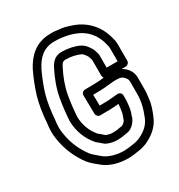

<svg xmlns="http://www.w3.org/2000/svg" viewBox="-197 -888 1031 1108"><g transform="rotate(-30 319.0 -334.0)"><path d="M557.7 -376H585C595.7 -376 610 -385.9 610 -401V-513C610 -525.5 608.1 -537.6 604.2 -550.4C584.3 -638.1 526.4 -704.3 444.2 -733.6L416.9 -742.7C400.7 -748.1 384.7 -752 362.1 -753.8C345.8 -756.7 321.9 -759.2 301.2 -758C201 -757.5 146.1 -694.6 112.6 -630.1C90.7 -584 73 -540 57.1 -488.2C42.6 -439.4 32.7 -375.8 29.1 -316.6C24.8 -286.7 22.9 -253.4 28.3 -221.2C40.3 -137.3 71.9 -71.8 113.3 -16.6C134 8.9 159.2 26.2 179.1 43.3C217.4 73.4 274.1 90 334 90C345.3 90 356.3 89.3 369.2 87.8C402 83.1 428.2 81.7 460.9 67.9C511.5 45.4 557.8 9.6 579.3 -46.9C590.6 -75.2 605.3 -107.2 608.9 -150.5C610.9 -166.9 614 -186 614 -209V-288C614 -328.6 587.1 -360.8 557.7 -376ZM440 -195C440 -190.4 439.5 -190.9 439.2 -187.8C436.7 -165.5 433.1 -145.2 427.6 -134.2C423.8 -126.4 421.5 -115.7 419.5 -111.8C418.9 -111.2 417.8 -109.8 417.2 -108.9C411.1 -99.8 397.2 -90 392 -90C390.6 -90 388.3 -89.8 386.6 -89.4C369.7 -85.6 351.8 -83 332 -83C314.1 -83 299.4 -86.7 285.5 -93.2C276 -101 265.5 -112.8 252.2 -121.2C251.6 -122.2 250.6 -123.6 249.7 -124.6C222.2 -155.5 198.3 -207 198 -266.3C200.3 -304 206.9 -361.2 213.6 -399.1C223.8 -456.3 244.1 -506.4 267.4 -552.8C278.9 -576 285.6 -585 305 -585C342.4 -585 372.3 -577.2 400.4 -565.3C408.7 -560.8 419.3 -548 428.4 -533.1C430.9 -525.9 433.2 -517.7 437 -506.6V-401C437 -398.2 439.1 -389.3 443.3 -384.4C422.2 -382.2 402.5 -380 385.8 -380L315.6 -379C301.9 -378.8 290.8 -367.2 291 -353.6L293 -230.6C293.2 -218.2 304.1 -205.8 318.4 -206L388.2 -207C406.5 -207 423.6 -209 441 -210.7V-209C441 -202.3 440 -200.2 440 -195ZM464.4 -263C435.1 -261.1 410.9 -257 387.8 -257L342.6 -256.4L341.4 -329.4L386.2 -330C423.3 -330 463.8 -338 497 -338C531.6 -338 541.3 -331.6 555.3 -313.7C561.3 -305.8 564 -298.1 564 -288V-209C564 -151.6 550.5 -109.7 532.7 -65.1C517.2 -24.3 483.9 2.8 441.1 22.1C416.9 32.1 396.7 33.4 362.7 38.2C351.1 39.5 343 40 334 40C283.5 40 235.7 24 210.8 4.7C189.4 -13.7 165.9 -31.4 152.7 -47.4C115.7 -97 88.6 -152.9 77.7 -228.8C73.3 -255.5 74.6 -282.9 78.7 -310.3C78.8 -311 78.9 -312 79 -312.5C82.1 -366.2 92.3 -431.1 104.9 -473.8C119.8 -522.2 137.2 -565.4 157.4 -607.9C187.2 -664.9 225.8 -708 302 -708C317 -708 339.9 -707.1 354.5 -704.4C370.1 -701.6 385.6 -699.5 401.8 -695.1L427.9 -686.4C494.4 -662.3 539.2 -612.2 555.6 -538.6C557.6 -529.6 560 -520.9 560 -513V-426H487V-511C487 -514 486.3 -517.4 485.4 -519.8C482.2 -528.3 479.1 -545.8 472.4 -556.9C462.7 -573.2 448.1 -597.4 422.2 -610.4C391.6 -625.6 349.9 -635 305 -635C256.9 -635 234.9 -599.8 222.6 -575.2C198.2 -526.4 175.7 -471.5 164.4 -407.9C157.1 -366.9 150.5 -310.5 148 -268.5C148 -268 148 -267.3 148 -267C148 -195.3 176.4 -132.8 210.8 -93.1C216.8 -84.9 218.5 -83.9 224.6 -79.4C235.6 -70.2 245.1 -61.5 256.4 -52.5C257.7 -51.4 259.6 -50.2 260.8 -49.6C281 -39.6 305 -33 332 -33C355.3 -33 377 -36.2 395.1 -40.1C427.6 -42.1 448.9 -67 457.2 -78.9C471.1 -96.5 471.1 -107.6 472.9 -113C483.9 -136.2 486.2 -159.3 488.7 -180.6C490 -187.7 489.9 -189.2 490 -193C490.8 -198.8 491 -203.3 491 -209V-238C491 -250.9 480.9 -264 464.4 -263Z"/></g></svg>

Font: Tape
Style: Regular
Weight: 500
Foundry: Cannot Into Space Fonts
Version: Version 0.97